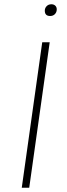

<svg xmlns="http://www.w3.org/2000/svg" viewBox="-20 -880 312 900"><path d="M215 -805Q190 -805 190 -830Q190 -842 198.5 -851Q207 -860 221 -860Q232 -860 239 -853.5Q246 -847 246 -836Q246 -823 237.5 -814Q229 -805 215 -805ZM213 -682 117 0H82L178 -682Z"/></svg>

Font: Fira Sans UltraLight
Style: Italic
Weight: 200
Italic angle: -8°
Designer: Carrois Corporate & Edenspiekermann AG
Foundry: Carrois Corporate GbR & Edenspiekermann AG
Version: Version 4.203;PS 004.203;hotconv 1.0.88;makeotf.lib2.5.64775